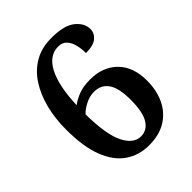

<svg xmlns="http://www.w3.org/2000/svg" viewBox="-206 -842 971 971"><g transform="rotate(-45 279.5 -357.0)"><path d="M293 10Q222 10 167.5 -27Q113 -64 82.5 -142Q52 -220 52 -343Q52 -421 69 -489.5Q86 -558 120 -611Q154 -664 205.5 -694Q257 -724 327 -724Q418 -724 458.5 -691Q499 -658 499 -616Q499 -587 475 -566.5Q451 -546 397 -546Q397 -577 390 -605Q383 -633 366.5 -651Q350 -669 321 -669Q256 -669 219 -598Q182 -527 177 -393Q199 -410 233 -423.5Q267 -437 317 -437Q408 -437 462.5 -382Q517 -327 517 -230Q517 -159 491 -105Q465 -51 415.5 -20.5Q366 10 293 10ZM296 -51Q340 -51 365 -91.5Q390 -132 390 -220Q390 -303 363.5 -341Q337 -379 287 -379Q255 -379 224 -363Q193 -347 176 -328Q178 -181 211 -116Q244 -51 296 -51Z"/></g></svg>

Font: Noto Serif Khojki
Style: Bold
Weight: 700
Version: Version 2.003